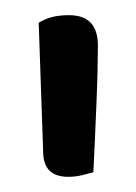

<svg xmlns="http://www.w3.org/2000/svg" viewBox="-20 -645 179 253"><path d="M103 -418Q96 -416 87.5 -414Q79 -412 70 -412Q39 -412 37 -441L31 -615Q39 -620 48.5 -622.5Q58 -625 71 -625Q109 -625 109 -585Q109 -572 108.5 -551Q108 -530 107 -506.5Q106 -483 105 -459.5Q104 -436 103 -418Z"/></svg>

Font: Baloo Bhai 2
Style: Regular
Weight: 400
Designer: Supriya Tembe, Noopur Datye and Ek Type
Foundry: Ek Type
Version: Version 1.640;PS 1.000;hotconv 16.6.51;makeotf.lib2.5.65220;